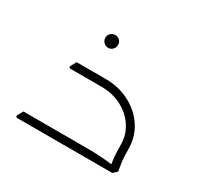

<svg xmlns="http://www.w3.org/2000/svg" viewBox="-98 -533 681 654"><g transform="rotate(30 242.5 -206.0)"><path d="M387 -97Q387 -136 366.5 -167.5Q346 -199 310.5 -217.5Q275 -236 231 -236H114V-247L116 -266H231Q282 -266 324.5 -244Q367 -222 392 -184Q417 -146 417 -97ZM33 0 30 -6 43 -30H145V0ZM43 0V-30H294Q319 -30 343.5 -28.5Q368 -27 384 -25Q400 -23 400 -23V0ZM106 -236 103 -242 116 -266H218V-236ZM396 0Q394 -13 390.5 -36Q387 -59 387 -97H417Q417 -64 420 -45Q423 -26 425 -14L410 0ZM184 -362Q174 -362 166.5 -369.5Q159 -377 159 -387Q159 -398 166.5 -405Q174 -412 184 -412Q195 -412 202 -405Q209 -398 209 -387Q209 -377 202 -369.5Q195 -362 184 -362Z"/></g></svg>

Font: Fustat ExtraLight
Style: Regular
Weight: 250
Designer: Mohamed Gaber, Khaled Hosny, Laura Garcia Mut
Foundry: Kief Type Foundry, Alif Type Foundry, Hard Type Foundry
Version: Version 1.007